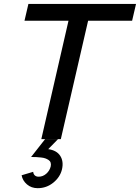

<svg xmlns="http://www.w3.org/2000/svg" viewBox="-20 -710 714 980"><path d="M190.9 0 329.6 -604H105L125 -689.9H674.3L654.3 -604H429.7L290.5 0ZM172.4 250.5Q140.1 250.5 117.7 231.2Q95.2 211.9 90.3 184.6L149.4 167Q150.4 178.7 157.7 185.3Q165 191.9 177.2 191.9Q198.7 191.9 216.1 176.8Q233.4 161.6 238.8 139.6Q241.2 128.9 238.5 120.4Q235.8 111.8 228 106.7Q220.2 101.6 211.4 98.4Q202.6 95.2 189 93.8Q175.3 92.3 164.6 91.8Q153.8 91.3 138.7 91.3L210 0.5H275.9L226.1 51.3Q269 57.1 287.4 85.4Q305.7 113.8 296.4 154.3Q287.1 193.8 252.2 222.2Q217.3 250.5 172.4 250.5Z"/></svg>

Font: HK Grotesk Medium Italic
Style: Regular
Weight: 500
Italic angle: -13°
Designer: Alfredo Marco Pradil and Stefan Peev
Foundry: Hanken Design Co.
Version: Version 1.000;PS 001.000;hotconv 1.0.88;makeotf.lib2.5.64775